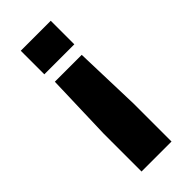

<svg xmlns="http://www.w3.org/2000/svg" viewBox="-206 -655 697 697"><g transform="rotate(-45 143.0 -306.0)"><path d="M66 -616H220V-495H66ZM66 -190 74 -449H212L220 -190V4H66Z"/></g></svg>

Font: Athiti
Style: Bold
Weight: 700
Designer: CadsonDemak Team
Foundry: CadsonDemak
Version: Version 1.033